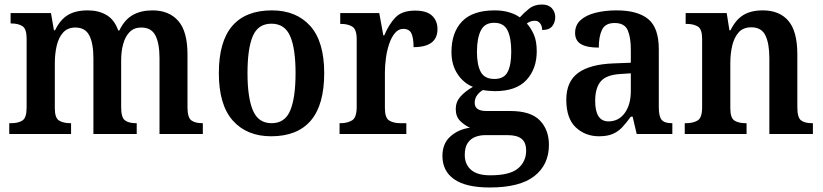

<svg xmlns="http://www.w3.org/2000/svg" viewBox="-20 -594 3647 851"><path d="M21 0V-48H30Q61 -48 79.5 -60Q98 -72 98 -118V-423Q98 -466 79.5 -478Q61 -490 30 -490H27V-536H206L219 -460H224Q247 -507 281 -527.5Q315 -548 369 -548Q417 -548 452 -527.5Q487 -507 504 -459H509Q532 -507 568.5 -527.5Q605 -548 656 -548Q729 -548 770 -501.5Q811 -455 811 -353V-119Q811 -73 828 -60.5Q845 -48 876 -48H879V0H687V-336Q687 -401 669 -436.5Q651 -472 606 -472Q574 -472 554.5 -452Q535 -432 526 -399Q517 -366 517 -327V-119Q517 -73 534 -60.5Q551 -48 582 -48H586V0H394V-336Q394 -401 376 -436.5Q358 -472 314 -472Q280 -472 260 -450Q240 -428 231.5 -392Q223 -356 223 -314V-114Q223 -71 242 -59.5Q261 -48 292 -48H295V0Z M1182 10Q1074 10 1012 -59.5Q950 -129 950 -270Q950 -410 1009.5 -479Q1069 -548 1185 -548Q1293 -548 1355 -479Q1417 -410 1417 -270Q1417 -129 1357.5 -59.5Q1298 10 1182 10ZM1184 -48Q1243 -48 1266.5 -104.5Q1290 -161 1290 -270Q1290 -379 1266 -434Q1242 -489 1183 -489Q1124 -489 1100.5 -434Q1077 -379 1077 -270Q1077 -161 1101 -104.5Q1125 -48 1184 -48Z M1485 0V-48H1489Q1520 -48 1540.5 -60.5Q1561 -73 1561 -120V-420Q1561 -464 1541.5 -476Q1522 -488 1492 -488H1488V-536H1661L1679 -437H1683Q1704 -487 1733 -517Q1762 -547 1820 -547Q1871 -547 1895 -524.5Q1919 -502 1919 -465Q1919 -385 1813 -385Q1813 -426 1803.5 -446Q1794 -466 1767 -466Q1746 -466 1730.5 -447.5Q1715 -429 1705 -399.5Q1695 -370 1690.5 -336.5Q1686 -303 1686 -273V-115Q1686 -71 1705.5 -59.5Q1725 -48 1754 -48H1781V0Z M2151 237Q2045 237 1993 200.5Q1941 164 1941 97Q1941 42 1976.5 10.5Q2012 -21 2063 -28Q2040 -38 2020 -57.5Q2000 -77 2000 -111Q2000 -142 2020.5 -165.5Q2041 -189 2076 -209Q2034 -226 2007.5 -266.5Q1981 -307 1981 -363Q1981 -450 2028 -499Q2075 -548 2173 -548Q2208 -548 2236.5 -539.5Q2265 -531 2284 -517Q2301 -536 2324.5 -555Q2348 -574 2382 -574Q2411 -574 2426 -557.5Q2441 -541 2441 -518Q2441 -496 2428 -478.5Q2415 -461 2383 -461Q2383 -479 2374 -490.5Q2365 -502 2351 -502Q2339 -502 2330.5 -498.5Q2322 -495 2315 -490Q2334 -469 2346.5 -440Q2359 -411 2359 -367Q2359 -289 2313.5 -239.5Q2268 -190 2173 -190Q2162 -190 2145.5 -191.5Q2129 -193 2121 -195Q2107 -188 2095.5 -173Q2084 -158 2084 -138Q2084 -102 2136 -102H2242Q2332 -102 2372.5 -60.5Q2413 -19 2413 48Q2413 136 2348.5 186.5Q2284 237 2151 237ZM2171 -244Q2214 -244 2230 -275Q2246 -306 2246 -365Q2246 -426 2229.5 -459.5Q2213 -493 2170 -493Q2128 -493 2111 -458.5Q2094 -424 2094 -364Q2094 -306 2111 -275Q2128 -244 2171 -244ZM2153 183Q2240 183 2276 152.5Q2312 122 2312 74Q2312 37 2291.5 21Q2271 5 2231 5H2129Q2108 5 2087.5 12.5Q2067 20 2053.5 39Q2040 58 2040 93Q2040 134 2067.5 158.5Q2095 183 2153 183Z M2635 10Q2574 10 2532 -29.5Q2490 -69 2490 -152Q2490 -232 2542 -270.5Q2594 -309 2699 -313L2776 -316V-374Q2776 -429 2762 -460.5Q2748 -492 2704 -492Q2663 -492 2648.5 -462.5Q2634 -433 2634 -383Q2581 -383 2555 -398.5Q2529 -414 2529 -448Q2529 -483 2553.5 -505Q2578 -527 2620 -537.5Q2662 -548 2713 -548Q2806 -548 2853 -509.5Q2900 -471 2900 -376V-119Q2900 -78 2912.5 -63Q2925 -48 2957 -48H2960V0H2802L2784 -77H2776Q2756 -49 2737.5 -29.5Q2719 -10 2695 0Q2671 10 2635 10ZM2677 -56Q2722 -56 2749 -93Q2776 -130 2776 -191V-269L2729 -266Q2666 -262 2642 -232.5Q2618 -203 2618 -147Q2618 -56 2677 -56Z M3015 0V-48H3021Q3052 -48 3072 -60Q3092 -72 3092 -118V-422Q3092 -465 3073 -476.5Q3054 -488 3024 -488H3019V-536H3201L3213 -460H3218Q3241 -507 3275 -527.5Q3309 -548 3361 -548Q3435 -548 3474.5 -501.5Q3514 -455 3514 -353V-119Q3514 -73 3530.5 -60.5Q3547 -48 3578 -48H3583V0H3390V-336Q3390 -401 3372.5 -437Q3355 -473 3310 -473Q3274 -473 3254 -450.5Q3234 -428 3225.5 -392Q3217 -356 3217 -314V-114Q3217 -71 3235.5 -59.5Q3254 -48 3284 -48H3289V0Z"/></svg>

Font: Noto Serif Sinhala SemiCondensed SemiBold
Style: Regular
Weight: 600
Width: 4
Designer: Jelle Bosma - Monotype Design Team
Foundry: Monotype Imaging Inc.
Version: Version 2.007; ttfautohint (v1.8.4.7-5d5b)